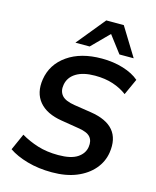

<svg xmlns="http://www.w3.org/2000/svg" viewBox="-136 -1031 918 1133"><g transform="rotate(15 322.5 -464.5)"><path d="M291 10Q209 10 140.5 -9.5Q72 -29 27 -60L72 -161Q119 -133 175 -115.5Q231 -98 301 -98Q379 -98 418 -124Q457 -150 463 -191Q469 -229 449 -252Q429 -275 372 -283L268 -300Q174 -315 129.5 -368.5Q85 -422 98 -506Q113 -601 194.5 -658Q276 -715 404 -715Q475 -715 535 -696.5Q595 -678 632 -646L587 -547Q550 -575 501.5 -591Q453 -607 391 -607Q319 -607 276 -580.5Q233 -554 225 -507Q218 -468 239 -442.5Q260 -417 318 -408L422 -392Q617 -362 591 -191Q582 -133 543 -87.5Q504 -42 440.5 -16Q377 10 291 10ZM228 -765 370 -939H477L584 -765H497L418 -869L315 -765Z"/></g></svg>

Font: Mulish
Style: Bold Italic
Weight: 700
Italic angle: -9°
Designer: Vernon Adams
Foundry: Vernon Adams
Version: Version 3.603; ttfautohint (v1.8.3)